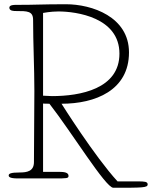

<svg xmlns="http://www.w3.org/2000/svg" viewBox="-20 -841 716 905"><path d="M543 -588C543 -422 358 -388 225 -388C222 -388 185 -390 183 -390V-780C183 -780 219 -787 255 -787C340 -787 543 -759 543 -588ZM213 -352C317 -219 478 44 514 44C654 44 676 44 676 28C676 15 661 14 630 14H534C425 -105 270 -352 270 -352C429 -352 588 -415 588 -594C588 -762 413 -821 291 -821C171 -821 159 -818 53 -818C47 -818 24 -818 24 -805C24 -789 45 -789 56 -789C109 -789 136 -789 136 -747C136 -635 142 -524 142 -412C142 -300 140 -188 140 -77C140 -34 108 -28 73 -28C29 -28 21 -22 21 -14C21 -8 25 0 64 0H236C295 0 303 0 303 -12C303 -28 283 -31 258 -31H183V-353C183 -353 192 -352 213 -352Z"/></svg>

Font: Life Savers
Style: Regular
Weight: 400
Designer: Pablo Impallari, Rodrigo Fuenzalida, Brenda Gallo
Foundry: Pablo Impallari, Rodrigo Fuenzalida, Brenda Gallo
Version: Version 3.000